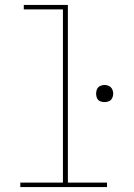

<svg xmlns="http://www.w3.org/2000/svg" viewBox="-20 -755 540 775"><path d="M62 0V-18H234V-717H76V-735H254V-18H412V0ZM402 -343Q395 -343 388 -345Q381 -347 376.5 -351.5Q372 -356 370 -363Q368 -370 368 -377Q368 -384 370 -391Q372 -398 376.5 -402.5Q381 -407 388 -409.5Q395 -412 402 -412Q409 -412 416 -409.5Q423 -407 427.5 -402.5Q432 -398 434.5 -391Q437 -384 437 -377Q437 -370 434.5 -363Q432 -356 427.5 -351.5Q423 -347 416 -345Q409 -343 402 -343Z"/></svg>

Font: Zed Mono Thin
Style: Regular
Weight: 100
Monospace: yes
Designer: Belleve Invis
Foundry: Belleve Invis
Version: Version 1.0.0; ttfautohint (v1.8.4)